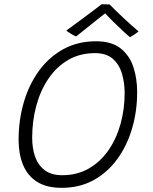

<svg xmlns="http://www.w3.org/2000/svg" viewBox="-20 -853 717 898"><path d="M268.5 25.5Q197 25.5 152.5 -3.2Q108 -32 87.5 -82.8Q67 -133.5 67 -198.5Q67 -291 91.2 -374.2Q115.5 -457.5 162.2 -521.8Q209 -586 276.2 -623Q343.5 -660 429.5 -660Q502 -660 544 -626.8Q586 -593.5 603.8 -539.5Q621.5 -485.5 621.5 -422.5Q621.5 -332 597.5 -251.2Q573.5 -170.5 528 -108.2Q482.5 -46 417.2 -10.2Q352 25.5 268.5 25.5ZM271 -33.5Q340.5 -33.5 394.8 -64.5Q449 -95.5 486.5 -149.2Q524 -203 543.5 -272.2Q563 -341.5 563 -418Q563 -465.5 550.5 -508.2Q538 -551 507.8 -577.8Q477.5 -604.5 424.5 -604.5Q353 -604.5 298.2 -572.2Q243.5 -540 206 -484.2Q168.5 -428.5 149.5 -357.5Q130.5 -286.5 130.5 -208.5Q130.5 -159 144.5 -119.5Q158.5 -80 189.5 -56.8Q220.5 -33.5 271 -33.5ZM493 -832Q521.5 -802.5 560 -766.8Q598.5 -731 628 -706Q617 -697 606.8 -690.5Q596.5 -684 588 -679Q574 -690.5 550.8 -712.2Q527.5 -734 505.2 -756Q483 -778 471.5 -790.5Q460.5 -782 435.5 -762Q410.5 -742 382.8 -719.8Q355 -697.5 336 -682.5Q328.5 -685 312.8 -694.5Q297 -704 290 -710Q319 -731 353.8 -756.8Q388.5 -782.5 417 -803.8Q445.5 -825 455 -833Q461.5 -833 473 -832.8Q484.5 -832.5 493 -832Z"/></svg>

Font: Grandstander ExtraLight
Style: Italic
Weight: 200
Italic angle: -15°
Designer: Tyler Finck
Foundry: Etcetera Type Co
Version: Version 1.200; ttfautohint (v1.8.3)